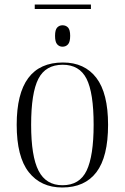

<svg xmlns="http://www.w3.org/2000/svg" viewBox="-20 -821 553 851"><path d="M134 -781V-801H383V-781ZM257 -614Q243 -614 233.5 -624.5Q224 -635 224 -662Q224 -689 233.5 -699Q243 -709 257 -709Q272 -709 281.5 -699Q291 -689 291 -662Q291 -635 281.5 -624.5Q272 -614 257 -614ZM256 10Q161 10 107.5 -58Q54 -126 54 -268Q54 -544 259 -544Q355 -544 407 -476Q459 -408 459 -268Q459 -126 407.5 -58Q356 10 256 10ZM257 0Q333 0 364 -65Q395 -130 395 -268Q395 -410 363.5 -472Q332 -534 258 -534Q182 -534 150 -471.5Q118 -409 118 -268Q118 -128 151 -64Q184 0 257 0Z"/></svg>

Font: Noto Serif Display SemiCondensed Light
Style: Regular
Weight: 300
Width: 4
Designer: Monotype Design Team
Foundry: Monotype Imaging Inc.
Version: Version 2.009